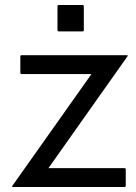

<svg xmlns="http://www.w3.org/2000/svg" viewBox="-20 -745 540 765"><path d="M29.5 -5 344.5 -450H66Q61 -450 61 -455V-520Q61 -525 66 -525H486Q491 -525 487.5 -520L173 -75H476Q481 -75 481 -70V-5Q481 0 476 0H31Q26 0 29.5 -5ZM309 -620H214Q209 -620 209 -625V-720Q209 -725 214 -725H309Q314 -725 314 -720V-625Q314 -620 309 -620Z"/></svg>

Font: MFEK Sans
Style: Regular
Weight: 400
Designer: Owen Earl
Foundry: indestructible type*
Version: Version 0.001; ttfautohint (v1.8.4.7-5d5b)